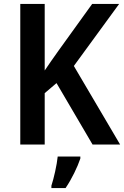

<svg xmlns="http://www.w3.org/2000/svg" viewBox="-20 -734 630 975"><path d="M590 0 355 -399 585 -714H448L278 -478C251 -440 227 -406 207 -376V-714H83V0H207V-261L267 -312L450 0ZM388 71V61H273C269 103 253 173 241 209V221H313C345 174 373 115 388 71Z"/></svg>

Font: Noto Sans Thai SemCond SemBd
Style: Regular
Weight: 600
Width: 4
Designer: Monotype Design Team
Foundry: Monotype Imaging Inc.
Version: Version 2.002